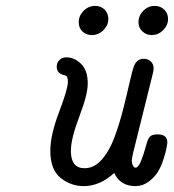

<svg xmlns="http://www.w3.org/2000/svg" viewBox="-20 -631 594 656"><path d="M151.9 -116.2Q151.9 -169.4 181.9 -248.3Q211.9 -327.1 211.9 -351.1Q211.9 -360.8 210 -366Q208 -371.1 206.1 -372.1Q204.1 -373 196.8 -375Q173.8 -380.9 173.8 -402.8Q173.8 -408.7 176 -415.3Q178.2 -421.9 186 -428.5Q193.8 -435.1 207 -435.1Q233.9 -435.1 256.8 -413.1Q279.8 -391.1 279.8 -345.2Q279.8 -308.1 251 -232.7Q222.2 -157.2 222.2 -115.2Q222.2 -56.2 269 -56.2Q302.2 -56.2 328.6 -86.7Q355 -117.2 372.1 -164.6Q389.2 -211.9 401.1 -259Q413.1 -306.2 423.1 -350.6Q433.1 -395 439 -408.2Q448.7 -430.2 471.2 -430.2Q485.4 -430.2 495.1 -421.1Q504.9 -412.1 504.9 -397.9Q504.9 -389.2 501 -375L435.1 -109.9Q430.2 -87.9 430.2 -82Q430.2 -73.2 434.1 -65.7Q438 -58.1 442.9 -58.1Q452.6 -58.1 461.9 -81.1Q471.2 -104 478.5 -131.6Q485.8 -159.2 492.2 -164.1Q500 -171.9 517.1 -171.9H519Q552.2 -171.9 551.8 -143.1Q550.8 -137.2 549.3 -127.2Q547.9 -117.2 540 -91.6Q532.2 -65.9 521 -46.4Q509.8 -26.9 488.8 -11Q467.8 4.9 442.9 4.9Q391.1 4.9 370.1 -40Q321.3 4.9 266.1 4.9Q222.2 4.9 187 -23.2Q151.9 -51.3 151.9 -116.2ZM249 -555.2Q249 -577.1 265.6 -594Q282.2 -610.8 305.2 -610.8Q324.2 -610.8 337.2 -598.4Q350.1 -585.9 350.1 -565.9Q350.1 -544.9 333.5 -528.1Q316.9 -511.2 293.9 -511.2Q274.9 -511.2 262 -523.2Q249 -535.2 249 -555.2ZM453.1 -555.2Q453.1 -577.1 469.5 -594Q485.8 -610.8 508.8 -610.8Q527.8 -610.8 541 -598.4Q554.2 -585.9 554.2 -565.9Q554.2 -544.9 537.6 -528.1Q521 -511.2 498 -511.2Q480 -511.2 466.6 -523.7Q453.1 -536.1 453.1 -555.2Z"/></svg>

Font: CMU Typewriter Text
Style: Italic
Weight: 500
Italic angle: -14.04°
Version: Version 0.7.0